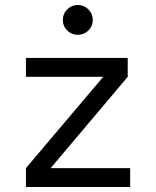

<svg xmlns="http://www.w3.org/2000/svg" viewBox="-20 -750 626 770"><path d="M84 0V-75.7L394 -441.9H84V-517.6H492.2V-441.9L183.1 -75.7H502V0ZM292 -610.4Q267.1 -610.4 249.5 -627.7Q231.9 -645 231.9 -669.9Q231.9 -694.8 249.5 -712.4Q267.1 -730 292 -730Q316.9 -730 334.5 -712.4Q352.1 -694.8 352.1 -669.9Q352.1 -645 334.5 -627.7Q316.9 -610.4 292 -610.4Z"/></svg>

Font: Cascadia Code NF SemiLight
Style: Regular
Weight: 350
Monospace: yes
Designer: Aaron Bell
Foundry: Saja Typeworks
Version: Version 2404.023; ttfautohint (v1.8.4)